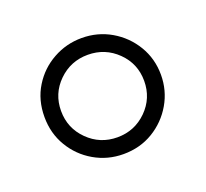

<svg xmlns="http://www.w3.org/2000/svg" viewBox="-59 -728 416 388"><g transform="rotate(-20 148.5 -534.0)"><path d="M273.9 -534.2Q273.9 -500.5 257.3 -471.9Q240.7 -443.4 212.4 -426.3Q184.1 -409.2 148.4 -409.2Q114.3 -409.2 85.7 -425.8Q57.1 -442.4 40.3 -470.7Q23.4 -499 23.4 -534.2Q23.4 -570.8 40.8 -598.9Q58.1 -627 86.7 -642.8Q115.2 -658.7 148.4 -658.7Q182.6 -658.7 211.2 -642.1Q239.7 -625.5 256.8 -597.2Q273.9 -568.8 273.9 -534.2ZM237.8 -534.2Q237.8 -571.3 211.7 -596.9Q185.5 -622.6 148.4 -622.6Q111.3 -622.6 85.2 -596.9Q59.1 -571.3 59.1 -534.2Q59.1 -497.1 85.2 -471.2Q111.3 -445.3 148.4 -445.3Q185.5 -445.3 211.7 -471.2Q237.8 -497.1 237.8 -534.2Z"/></g></svg>

Font: Annapurna SIL
Style: Regular
Weight: 400
Designer: Peter Martin, Annie Olsen
Foundry: SIL International
Version: Version 2.000